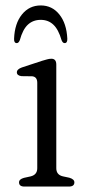

<svg xmlns="http://www.w3.org/2000/svg" viewBox="-20 -686 330 706"><path d="M187 -448.5V-67.5Q187 -43 211.5 -37.5L235 -32.5Q253.5 -27 253.5 -15.5Q253.5 0 233 0H70Q50 0 50 -15.5Q50 -27 68 -32L93 -37.5Q117 -43.5 117 -67.5V-381.5Q117 -403.5 98.5 -405.5L58.5 -406Q42 -408.5 42 -420Q42 -431.5 60.5 -438L135 -462.5Q145.5 -465.5 153.5 -467.8Q161.5 -470 169 -470Q187 -470 187 -448.5ZM129.8 -613Q101.7 -613 82.7 -595.5Q63.7 -578 52.9 -538.5Q48.6 -527.5 41.7 -527.5Q30.9 -527.5 31.8 -544Q33.9 -599.5 60.7 -632.8Q87.5 -666 129.8 -666Q171.7 -666 198.3 -632.8Q224.9 -599.5 227.5 -544Q228.3 -527.5 217.5 -527.5Q210.6 -527.5 206.3 -538.5Q195.1 -577.5 176.3 -595.2Q157.5 -613 129.8 -613Z"/></svg>

Font: Fraunces 9pt Soft Light
Style: Regular
Weight: 300
Version: Version 1.000;[0bf87f6ff]